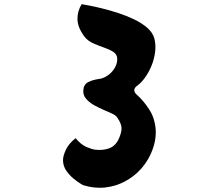

<svg xmlns="http://www.w3.org/2000/svg" viewBox="-20 -836 1040 917"><path d="M376 48Q376 48 362 39.5Q348 31 329.5 15.5Q311 0 296.5 -21Q282 -42 281 -68Q280 -89 294 -119.5Q308 -150 341 -176Q367 -145 393 -134Q419 -123 435 -121Q470 -117 499.5 -127Q529 -137 545 -168Q560 -199 560.5 -222Q561 -245 539 -276Q532 -286 513 -294.5Q494 -303 471 -313Q448 -323 427 -335Q405 -348 390.5 -365Q376 -382 378 -406Q380 -433 401.5 -444Q423 -455 454 -459Q475 -462 494.5 -475.5Q514 -489 527 -510Q540 -531 540 -554Q540 -576 521.5 -588Q503 -600 476.5 -609Q450 -618 423.5 -630Q397 -642 382 -663Q351 -705 350 -743.5Q349 -782 370 -816Q378 -815 404 -810Q430 -805 467 -796Q504 -787 544 -774Q584 -761 620.5 -743.5Q657 -726 683 -703.5Q709 -681 717 -653Q725 -623 721 -589Q717 -555 704 -523Q691 -491 673 -466Q655 -441 637 -428Q607 -407 634 -383Q646 -373 662.5 -354Q679 -335 695 -309.5Q711 -284 718 -253Q732 -197 713.5 -136.5Q695 -76 653 -29Q622 6 577.5 30Q533 54 481.5 59.5Q430 65 376 48Z"/></svg>

Font: Potta One
Style: Regular
Weight: 400
Designer: 108,108go
Foundry: Font Zone 108
Version: Version 1.000